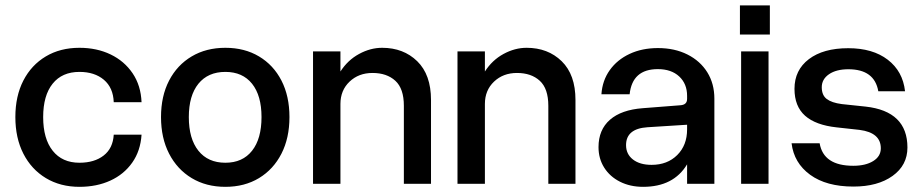

<svg xmlns="http://www.w3.org/2000/svg" viewBox="-20 -694 3484 725"><path d="M38 -252Q38 -331 68.2 -389.8Q98.5 -448.5 153 -481Q207.5 -513.5 280 -513.5Q345.5 -513.5 397.5 -488.5Q449.5 -463.5 480.8 -417.2Q512 -371 514.5 -308H409.5Q407.5 -363 372.2 -392.8Q337 -422.5 280 -422.5Q214.5 -422.5 178.8 -378Q143 -333.5 143 -252Q143 -170 179 -124.8Q215 -79.5 280 -79.5Q336.5 -79.5 371.5 -106.8Q406.5 -134 409.5 -185.5H514.5Q510.5 -124 479.2 -79.8Q448 -35.5 396.5 -12Q345 11.5 280 11.5Q208 11.5 153.2 -21.5Q98.5 -54.5 68.2 -113.8Q38 -173 38 -252Z M588 -252Q588 -331 618.5 -389.8Q649 -448.5 703.8 -481Q758.5 -513.5 831 -513.5Q903.5 -513.5 958 -481Q1012.5 -448.5 1042.8 -389.8Q1073 -331 1073 -252Q1073 -173 1042.8 -113.8Q1012.5 -54.5 958 -21.5Q903.5 11.5 831 11.5Q758.5 11.5 703.8 -21.5Q649 -54.5 618.5 -113.8Q588 -173 588 -252ZM967.5 -252Q967.5 -333 931.8 -377.8Q896 -422.5 831 -422.5Q765.5 -422.5 729.2 -377.8Q693 -333 693 -252Q693 -170 729.2 -124.8Q765.5 -79.5 831 -79.5Q896 -79.5 931.8 -124.8Q967.5 -170 967.5 -252Z M1505 -294.5Q1505 -359.5 1472.8 -389Q1440.5 -418.5 1386.5 -418.5Q1334.5 -418.5 1300 -385.8Q1265.5 -353 1265.5 -301.5V0H1162V-500H1265.5V-424Q1293 -467 1335.8 -490.2Q1378.5 -513.5 1423 -513.5Q1503.5 -513.5 1555.5 -462.8Q1607.5 -412 1607.5 -316.5V0H1505Z M2050.5 -294.5Q2050.5 -359.5 2018.2 -389Q1986 -418.5 1932 -418.5Q1880 -418.5 1845.5 -385.8Q1811 -353 1811 -301.5V0H1707.5V-500H1811V-424Q1838.5 -467 1881.2 -490.2Q1924 -513.5 1968.5 -513.5Q2049 -513.5 2101 -462.8Q2153 -412 2153 -316.5V0H2050.5Z M2677.5 -321.5V0H2574.5V-73.5Q2523.5 11.5 2408.5 11.5Q2359.5 11.5 2321.2 -7.8Q2283 -27 2261.5 -61Q2240 -95 2240 -138.5Q2240 -204 2283.2 -241.8Q2326.5 -279.5 2407.5 -285.5L2548.5 -296.5Q2574.5 -298 2574.5 -320.5V-332Q2574.5 -377.5 2544.8 -405.2Q2515 -433 2464 -433Q2367.5 -433 2357.5 -338H2251Q2254.5 -390 2282.5 -429.2Q2310.5 -468.5 2357.5 -490.5Q2404.5 -512.5 2464.5 -512.5Q2527.5 -512.5 2575.8 -488.2Q2624 -464 2650.8 -421Q2677.5 -378 2677.5 -321.5ZM2344 -146Q2344 -112 2370 -91.8Q2396 -71.5 2440.5 -71.5Q2500 -71.5 2537.2 -108.5Q2574.5 -145.5 2574.5 -205.5V-223L2424.5 -213.5Q2344 -208 2344 -146Z M2774 -673.5H2887V-563.5H2774ZM2778.5 -500H2882V0H2778.5Z M3226 -203.5 3139.5 -213Q3060 -221.5 3020 -257Q2980 -292.5 2980 -358.5Q2980 -429.5 3034.5 -470.8Q3089 -512 3183 -512Q3275.5 -512 3332.2 -468.5Q3389 -425 3397.5 -349.5H3296.5Q3282 -432.5 3183.5 -432.5Q3138 -432.5 3110.5 -413.8Q3083 -395 3083 -364.5Q3083 -334.5 3101.8 -320.2Q3120.5 -306 3158.5 -301L3248.5 -291.5Q3406.5 -274 3406.5 -137Q3406.5 -70 3350.5 -29.8Q3294.5 10.5 3202.5 10.5Q3100.5 10.5 3039.2 -34Q2978 -78.5 2969 -153H3075Q3089.5 -68 3202 -68Q3248.5 -68 3277.2 -85.8Q3306 -103.5 3306 -134Q3306 -193 3226 -203.5Z"/></svg>

Font: Overused Grotesk Medium
Style: Regular
Weight: 525
Version: Version 0.004